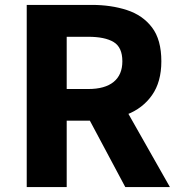

<svg xmlns="http://www.w3.org/2000/svg" viewBox="-20 -763 735 783"><path d="M89 0V-743H354Q433 -743 497.5 -722Q562 -701 600 -651Q638 -601 638 -513Q638 -429 600 -375Q562 -321 497.5 -296Q433 -271 354 -271H252V0ZM252 -400H340Q408 -400 443.5 -429Q479 -458 479 -513Q479 -570 443.5 -591.5Q408 -613 340 -613H252ZM491 0 324 -313 436 -418 673 0Z"/></svg>

Font: Noto Sans SC ExtraBold
Style: Regular
Weight: 800
Designer: Ryoko NISHIZUKA 西塚涼子 (kana, bopomofo & ideographs); Paul D. Hunt (Latin, Greek & Cyrillic); Sandoll Communications 산돌커뮤니
Foundry: Adobe
Version: Version 2.004-H2;hotconv 1.0.118;makeotfexe 2.5.65603